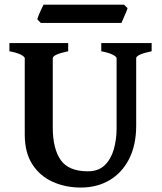

<svg xmlns="http://www.w3.org/2000/svg" viewBox="-20 -803 708 837"><path d="M641.1 -579.6Q573.7 -565.4 573.7 -549.3V-255.9Q573.7 -170.4 542.7 -109.9Q511.7 -49.3 457.3 -17.3Q402.8 14.6 332.5 14.6Q265.6 14.6 210 -10.3Q154.3 -35.2 121.1 -86.4Q87.9 -137.7 87.9 -216.8V-549.3Q87.9 -555.2 72 -564Q56.2 -572.8 21 -579.6V-615.2H277.3V-579.6Q210 -565.4 210 -549.3V-248.5Q210 -154.8 244.6 -105.5Q279.3 -56.2 362.8 -56.2Q409.2 -56.2 436.5 -82.8Q463.9 -109.4 476.1 -152.1Q488.3 -194.8 488.3 -243.2V-549.3Q488.3 -555.2 472.4 -564Q456.5 -572.8 421.4 -579.6V-615.2H641.1ZM536.1 -767.6Q534.2 -760.3 528.6 -747.1Q522.9 -733.9 517.3 -721.2Q511.7 -708.5 509.3 -703.1H157.7L142.6 -718.8Q144 -725.6 149.4 -738.5Q154.8 -751.5 160.6 -763.9Q166.5 -776.4 169.9 -782.7H520.5Z"/></svg>

Font: Gentium Plus
Style: Bold
Weight: 700
Designer: Victor Gaultney, Annie Olsen, Iska Routamaa, Becca Hirsbrunner
Foundry: SIL International
Version: Version 6.101